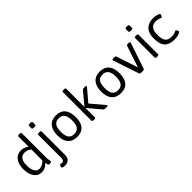

<svg xmlns="http://www.w3.org/2000/svg" viewBox="178 -1960 3379 3379"><g transform="rotate(-45 1867.5 -270.0)"><path d="M398 -136V-410Q344 -455 277 -455H271Q207 -455 173.5 -407Q140 -359 140 -269Q140 -172 172 -119.5Q204 -67 263 -67Q335 -67 398 -136ZM494 -22Q494 -10 475 -4.5Q456 1 440 1Q435 1 431 -1Q427 -3 423.5 -8Q420 -13 418 -17.5Q416 -22 414 -30Q412 -38 410.5 -42.5Q409 -47 407.5 -56.5Q406 -66 405 -69Q333 6 246 6Q157 6 104.5 -68Q52 -142 52 -258V-267Q52 -390 108 -459.5Q164 -529 255 -529Q332 -529 398 -478V-730Q398 -752 438 -752H442Q482 -752 482 -730V-148Q482 -125 483 -104Q484 -83 486 -69.5Q488 -56 490 -45.5Q492 -35 493 -29Q494 -23 494 -22Z M750 -503V74Q750 151 710.5 181.5Q671 212 621 212Q548 212 548 182Q548 172 554 153.5Q560 135 569 135Q571 135 583 137.5Q595 140 612 140Q666 140 666 66V-503Q666 -525 706 -525H710Q750 -525 750 -503ZM754 -730V-671Q754 -649 714 -649H702Q662 -649 662 -671V-730Q662 -752 702 -752H714Q754 -752 754 -730Z M984 -261Q984 -161 1018 -113.5Q1052 -66 1125 -66Q1198 -66 1233 -113.5Q1268 -161 1268 -261Q1268 -361 1233 -409Q1198 -457 1125 -457Q1052 -457 1018 -409.5Q984 -362 984 -261ZM1355 -259Q1355 -129 1297.5 -61.5Q1240 6 1128 6Q1015 6 955.5 -62Q896 -130 896 -259Q896 -389 956 -459Q1016 -529 1128 -529Q1238 -529 1296.5 -459.5Q1355 -390 1355 -259Z M1894 -12Q1894 2 1850 2H1846Q1803 2 1792 -11L1592 -248H1588V-20Q1588 2 1548 2H1544Q1504 2 1504 -20V-730Q1504 -752 1544 -752H1548Q1588 -752 1588 -730V-283H1592L1783 -511Q1794 -525 1836 -525H1840Q1875 -525 1875 -512Q1875 -503 1865 -492L1679 -272L1885 -28Q1894 -18 1894 -12Z M2074 -261Q2074 -161 2108 -113.5Q2142 -66 2215 -66Q2288 -66 2323 -113.5Q2358 -161 2358 -261Q2358 -361 2323 -409Q2288 -457 2215 -457Q2142 -457 2108 -409.5Q2074 -362 2074 -261ZM2445 -259Q2445 -129 2387.5 -61.5Q2330 6 2218 6Q2105 6 2045.5 -62Q1986 -130 1986 -259Q1986 -389 2046 -459Q2106 -529 2218 -529Q2328 -529 2386.5 -459.5Q2445 -390 2445 -259Z M2964 -508Q2964 -503 2961 -494L2800 -14Q2795 2 2760 2H2725Q2690 2 2685 -14L2524 -495Q2521 -504 2521 -508Q2521 -525 2564 -525H2572Q2607 -525 2612 -509L2746 -104L2880 -509Q2885 -525 2921 -525Q2964 -525 2964 -508Z M3160 -503V-20Q3160 2 3120 2H3116Q3076 2 3076 -20V-503Q3076 -525 3116 -525H3120Q3160 -525 3160 -503ZM3164 -730V-671Q3164 -649 3124 -649H3112Q3072 -649 3072 -671V-730Q3072 -752 3112 -752H3124Q3164 -752 3164 -730Z M3705 -45Q3705 -27 3658 -10.5Q3611 6 3548 6Q3424 6 3363 -58Q3302 -122 3302 -264Q3302 -339 3322.5 -393Q3343 -447 3378 -475.5Q3413 -504 3452.5 -516.5Q3492 -529 3539 -529Q3597 -529 3643 -515Q3689 -501 3689 -483Q3689 -470 3677.5 -449.5Q3666 -429 3657 -429Q3656 -429 3652.5 -430.5Q3649 -432 3646 -433Q3592 -457 3537 -457Q3392 -457 3392 -266Q3392 -160 3427.5 -113Q3463 -66 3547 -66Q3608 -66 3660 -92Q3663 -93 3667 -95Q3670 -96 3671 -96Q3681 -96 3693 -76.5Q3705 -57 3705 -45Z"/></g></svg>

Font: mmAsap
Style: Regular
Weight: 400
Designer: Pablo Cosgaya
Foundry: Omnibus-Type
Version: Version 1.001